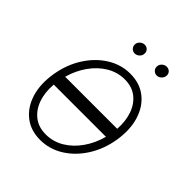

<svg xmlns="http://www.w3.org/2000/svg" viewBox="-198 -839 980 980"><g transform="rotate(45 292.0 -349.0)"><path d="M248.6 11.4Q180.4 11.4 133.3 -25.6Q86.3 -62.5 66.4 -127Q46.5 -191.4 60 -274.5Q73.5 -355.5 113.6 -418.5Q153.8 -481.5 211.6 -517.6Q269.5 -553.6 335.6 -553.6Q404.5 -553.6 451.5 -516.5Q498.6 -479.4 518.5 -414.8Q538.4 -350.1 525.2 -267Q511.7 -186.4 471.6 -123.4Q431.5 -60.4 373.4 -24.5Q315.3 11.4 248.6 11.4ZM248.9 -28.8Q302.2 -28.8 347.7 -56.1Q393.1 -83.5 426.1 -130.7Q459.2 -177.9 475.1 -237.6H98.4Q93.4 -178.3 109.9 -131Q126.4 -83.8 161.8 -56.3Q197.1 -28.8 248.9 -28.8ZM111.2 -307.2H486.9Q490.8 -365.8 474.3 -412.5Q457.7 -459.2 422.8 -486.2Q387.8 -513.1 336.3 -513.1Q284.1 -513.1 239 -486.2Q193.9 -459.2 160.7 -412.5Q127.5 -365.8 111.2 -307.2ZM436.8 -642Q421.9 -642 412.3 -653.6Q402.7 -665.1 405.5 -680Q407.7 -692.5 418.3 -701.3Q429 -710.2 441.4 -710.2Q457.4 -710.2 466.8 -699.2Q476.2 -688.2 473 -672.2Q470.5 -660.2 460.4 -651.1Q450.3 -642 436.8 -642ZM277.7 -642Q262.8 -642 253.4 -653.4Q244 -664.8 246.4 -680Q248.6 -692.5 259.2 -701.3Q269.9 -710.2 282.3 -710.2Q298.3 -710.2 307.5 -699.2Q316.8 -688.2 313.9 -672.2Q312.5 -660.5 301.8 -651.3Q291.2 -642 277.7 -642Z"/></g></svg>

Font: Inter Extra Light  BETA
Style: Italic
Weight: 200
Italic angle: 9.39999°
Designer: Rasmus Andersson
Foundry: rsms
Version: Version 3.011;git-f93a4a705